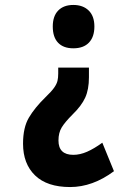

<svg xmlns="http://www.w3.org/2000/svg" viewBox="-20 -560 540 775"><path d="M276 -540Q315 -540 338 -517.5Q361 -495 361 -453Q361 -411 339 -388Q317 -365 276 -365Q236 -365 214.5 -387.5Q193 -410 193 -453Q193 -495 215 -517.5Q237 -540 276 -540ZM339 -248Q339 -199 324 -166Q309 -133 273 -98Q242 -67 229 -45.5Q216 -24 216 7Q216 65 276 65Q303 65 331.5 52.5Q360 40 393 16L440 131Q354 195 263 195Q170 195 121.5 148Q73 101 73 20Q73 -45 96.5 -85Q120 -125 164 -168Q188 -191 198.5 -206Q209 -221 212 -233.5Q215 -246 215 -263V-287H339Z"/></svg>

Font: Noto Sans Mono ExtraCondensed Black
Style: Regular
Weight: 900
Width: 2
Designer: Monotype Design Team
Foundry: Monotype Imaging Inc.
Version: Version 2.014